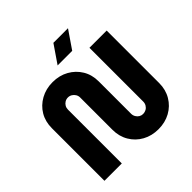

<svg xmlns="http://www.w3.org/2000/svg" viewBox="-227 -1083 1284 1284"><g transform="rotate(-45 415.0 -441.0)"><path d="M554 12Q491 12 441 -15.5Q391 -43 362 -92Q333 -141 333 -203V-509Q333 -525 325 -538Q317 -551 304 -559Q291 -567 275 -567Q259 -567 246 -559Q233 -551 225.5 -538Q218 -525 218 -509V0H54V-497Q54 -560 82.5 -608Q111 -656 161.5 -684Q212 -712 275 -712Q339 -712 389 -684Q439 -656 468 -608Q497 -560 497 -497V-191Q497 -175 505 -161.5Q513 -148 525.5 -140.5Q538 -133 553 -133Q569 -133 582.5 -140.5Q596 -148 604 -161.5Q612 -175 612 -191V-700H775V-203Q775 -141 746 -92Q717 -43 667 -15.5Q617 12 554 12ZM378 -767 465 -894H603L516 -767Z"/></g></svg>

Font: MuseoModerno Thin
Style: Bold
Weight: 700
Version: Version 1.003